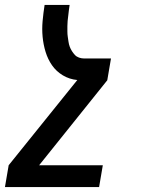

<svg xmlns="http://www.w3.org/2000/svg" viewBox="-52 -540 572 775"><path d="M-32 215 -17 127 260 -217Q228 -220 201.5 -236Q175 -252 158 -276.5Q141 -301 132 -330.5Q123 -360 120 -391.5Q117 -423 120 -455.5Q123 -488 128 -520H229Q227 -509 226 -498.5Q225 -488 223.5 -477Q222 -466 221 -455.5Q220 -445 220 -434.5Q220 -424 220 -413Q220 -402 221.5 -392Q223 -382 224.5 -371.5Q226 -361 229.5 -351.5Q233 -342 238.5 -333.5Q244 -325 250.5 -318Q257 -311 267 -307.5Q277 -304 287 -304H396L381 -216L106 127H363L348 215Z"/></svg>

Font: Iosevka Term Curly Semibold
Style: Italic
Weight: 600
Italic angle: -9°
Designer: Belleve Invis
Foundry: Belleve Invis
Version: Version 32.3.0